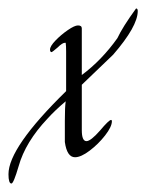

<svg xmlns="http://www.w3.org/2000/svg" viewBox="-64 -358 345 453"><path d="M-37 75Q-44 75 -44 53Q-44 -10 92 -143V-204Q92 -223 92 -236.5Q92 -250 91 -257H89Q83 -257 72 -246Q59 -235 58 -235Q54 -235 54 -241Q54 -249 67 -262.5Q80 -276 96 -287Q112 -298 120 -298Q129 -298 129 -291V-181Q176 -216 213 -268Q219 -281 230 -298.5Q241 -316 257 -338Q261 -338 261 -332Q261 -296 203 -229L129 -158V-51Q129 -25 140 -25Q150 -25 172 -50Q193 -75 198 -75Q200 -75 200 -72Q200 -59 184 -38.5Q168 -18 147.5 -2.5Q127 13 113 13Q94 13 89 -23V-73Q89 -90 89.5 -101Q90 -112 91 -119Q78 -108 67.5 -98Q57 -88 48 -78Q-4 -23 -20 34Q-32 75 -37 75Z"/></svg>

Font: Petemoss
Style: Regular
Weight: 400
Designer: Robert E. Leuschke
Foundry: Robert E. Leuschke
Version: Version 1.010; ttfautohint (v1.8.3)